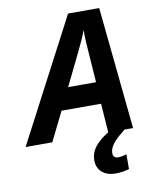

<svg xmlns="http://www.w3.org/2000/svg" viewBox="-161 -790 890 1105"><g transform="rotate(-10 284.0 -237.0)"><path d="M-60 0H96L180 -170H411L423 0H421C360 39 316 80 316 145C316 202 357 240 424 240C456 240 480 235 504 228V142C487 147 472 151 454 151C436 151 425 140 425 122C425 75 471 38 518 0H568L496 -714H314ZM241 -297 335 -490C355 -531 371 -565 384 -601H386C385 -559 388 -520 391 -481L404 -297Z"/></g></svg>

Font: Noto Sans
Style: Bold Italic
Weight: 700
Italic angle: -12°
Designer: Monotype Design Team
Foundry: Monotype Imaging Inc.
Version: Version 2.013